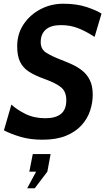

<svg xmlns="http://www.w3.org/2000/svg" viewBox="-20 -734 564 1028"><path d="M207.5 14Q142.5 14 91.2 -1Q40 -16 1 -36L41 -174Q70 -147 116.2 -124Q162.5 -101 223 -101Q278 -101 306.5 -124.2Q335 -147.5 335 -197.5Q335 -243.5 307 -266.5Q279 -289.5 215 -312.5Q166 -330 134.2 -350.8Q102.5 -371.5 87.2 -403.5Q72 -435.5 72 -486Q72 -552.5 106.2 -603.8Q140.5 -655 196.5 -684.5Q252.5 -714 318.5 -714Q391.5 -714 444.8 -696Q498 -678 523.5 -661L486.5 -536.5Q437 -568.5 395.8 -584Q354.5 -599.5 307 -599.5Q252 -599.5 225 -575.5Q198 -551.5 198 -508.5Q198 -470 227.8 -451.5Q257.5 -433 302.5 -415.5Q334 -403.5 365 -389.5Q396 -375.5 421.2 -355.2Q446.5 -335 461.5 -304Q476.5 -273 476.5 -226.5Q476.5 -183.5 462.2 -140.8Q448 -98 416.2 -63Q384.5 -28 333.2 -7Q282 14 207.5 14ZM166 274H125.5L173.5 185H137L155.5 91H251L233.5 185Z"/></svg>

Font: Cabin Condensed
Style: Bold Italic
Weight: 700
Width: 3
Italic angle: -10°
Designer: Pablo Impallari
Foundry: Pablo Impallari. http://www.impallari.com Igino Marini. http://www.ikern.com
Version: Version 3.001; ttfautohint (v1.8.3)